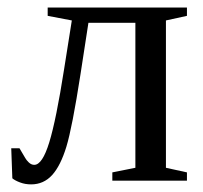

<svg xmlns="http://www.w3.org/2000/svg" viewBox="-20 -479 539 509"><path d="M70.8 -42Q92.3 -42 110.6 -101.6Q128.9 -161.1 149.9 -295.4L170.4 -424.8L106.4 -437V-459H475.6V-437L419.9 -424.8V-34.2L475.6 -22V0H277.8V-22L338.9 -34.2V-418.5H214.4L193.4 -282.2Q171.4 -140.6 156 -90.1Q140.6 -39.6 118.2 -14.9Q95.7 9.8 62.5 9.8Q46.4 9.8 33 4.6Q19.5 -0.5 12.7 -6.3L9.8 -85.9H31.7L46.9 -60.1Q49.8 -54.7 56.4 -48.3Q63 -42 70.8 -42Z"/></svg>

Font: Liberation Serif
Style: Regular
Weight: 400
Designer: Steve Matteson
Foundry: Ascender Corporation
Version: Version 2.1.5